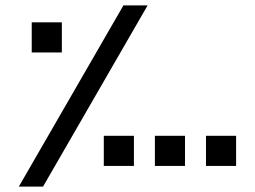

<svg xmlns="http://www.w3.org/2000/svg" viewBox="-20 -694 948 714"><path d="M439 -674H529L140 0H50ZM98 -611H210V-499H98ZM556 -189H668V-77H556ZM746 -189H858V-77H746ZM366 -189H478V-77H366Z"/></svg>

Font: Noto Kufi Arabic Medium
Style: Regular
Weight: 500
Designer: Monotype Design Team, David Williams, Khaled Hosny
Foundry: Google LLC
Version: Version 2.109; ttfautohint (v1.8.4.7-5d5b)